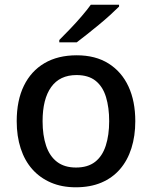

<svg xmlns="http://www.w3.org/2000/svg" viewBox="-20 -786 646 816"><path d="M555 -271Q555 -208 538.5 -156Q522 -104 490 -67Q458 -30 411 -10Q364 10 302 10Q243 10 196.5 -10Q150 -30 117.5 -66.5Q85 -103 68 -155Q51 -207 51 -271Q51 -359 81.5 -421.5Q112 -484 169 -517.5Q226 -551 306 -551Q386 -551 441.5 -516Q497 -481 526 -418.5Q555 -356 555 -271ZM161 -271Q161 -211 176 -166.5Q191 -122 222.5 -98Q254 -74 303 -74Q353 -74 384 -98Q415 -122 429.5 -167Q444 -212 444 -271Q444 -329 430.5 -373.5Q417 -418 386.5 -442.5Q356 -467 305 -467Q234 -467 197.5 -416Q161 -365 161 -271ZM486 -758Q470 -742 448 -722Q426 -702 400.5 -681Q375 -660 350.5 -640.5Q326 -621 306 -606H232V-616Q252 -636 277.5 -662.5Q303 -689 327 -717Q351 -745 366 -766H486Z"/></svg>

Font: Noto Sans Hebrew Thin Medium
Style: Regular
Weight: 500
Version: Version 3.001